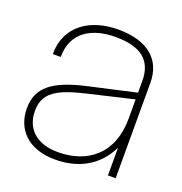

<svg xmlns="http://www.w3.org/2000/svg" viewBox="-104 -623 687 726"><g transform="rotate(20 239.0 -260.0)"><path d="M403 0H434V-384C434 -476 372 -532 252 -532C142 -532 50 -476 50 -360H82C82 -464 162 -502 252 -502C352 -502 403 -464 403 -380V-333L216 -291C82 -261 28 -218 28 -134C28 -51 84 12 194 12C284 12 362 -26 403 -112ZM60 -135C60 -209 110 -237 220 -263L403 -306V-228C403 -86 312 -18 195 -18C104 -18 60 -68 60 -135Z"/></g></svg>

Font: Aspekta 100
Style: Regular
Weight: 100
Designer: Ivo Dolenc
Version: Version 2.000